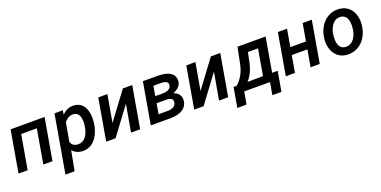

<svg xmlns="http://www.w3.org/2000/svg" viewBox="-16 -1313 4544 2290"><g transform="rotate(-20 2255.5 -167.5)"><path d="M443.4 0H327.1L402.3 -432.6H203.6L128.4 0H12.2L104 -528.3H535.2Z M1064.5 -262.2Q1054.7 -183.1 1022.2 -118.7Q989.7 -54.2 939.7 -21.2Q889.6 11.7 827.6 10.3Q745.1 8.3 697.8 -48.3L650.4 203.1H534.2L661.1 -528.3L767.1 -528.8L758.3 -474.1Q818.8 -540 902.3 -538.1Q952.6 -537.6 989.7 -512.5Q1026.9 -487.3 1046.6 -439.5Q1066.4 -391.6 1067.9 -333Q1068.4 -303.2 1064.5 -262.2ZM950.2 -272.5 952.6 -308.1Q954.1 -371.1 931.9 -405.8Q909.7 -440.4 865.2 -441.4Q799.8 -443.4 752 -381.3L710.9 -145.5Q732.9 -86.4 800.3 -84.5Q857.9 -83 897.2 -129.4Q936.5 -175.8 950.2 -272.5Z M1528.8 -528.3H1647.9L1556.2 0H1440.4L1501 -344.7L1244.1 0H1125L1216.8 -528.3H1332.5L1272 -183.6Z M1691.4 0 1783.2 -528.3 1985.4 -527.8Q2057.6 -525.9 2105.5 -504.9Q2185.5 -469.2 2181.2 -386.2Q2176.3 -308.1 2074.7 -268.6Q2115.7 -256.3 2139.4 -226.6Q2163.1 -196.8 2162.1 -154.8Q2159.7 -82.5 2102.8 -42Q2045.9 -1.5 1946.3 0ZM1846.7 -225.1 1823.7 -93.8 1942.9 -93.3Q1990.2 -94.7 2017.3 -112.8Q2044.4 -130.9 2048.8 -162.6Q2053.7 -190.4 2036.4 -206.8Q2019 -223.1 1979 -224.6ZM1860.8 -310.1 1949.7 -309.6Q2053.2 -309.6 2064 -373Q2068.4 -401.4 2049.6 -416.7Q2030.8 -432.1 1981.9 -433.6L1882.8 -434.1Z M2646 -528.3H2765.1L2673.3 0H2557.6L2618.2 -344.7L2361.3 0H2242.2L2334 -528.3H2449.7L2389.2 -183.6Z M2815.9 -93.3Q2867.7 -140.6 2899.2 -199Q2930.7 -257.3 2945.8 -340.3L2983.9 -528.3H3340.8L3265.6 -94.7H3336.4L3292.5 157.2H3177.2L3204.6 0H2877L2849.6 157.2H2731.9L2776.4 -94.2ZM2952.1 -92.8 3149.9 -94.7 3207.5 -426.3H3079.1L3052.7 -295.9Q3022 -165 2952.1 -92.8Z M3835.4 0H3719.2L3756.3 -213.4H3558.1L3521 0H3404.8L3496.6 -528.3H3612.8L3574.2 -308.1H3772.9L3811 -528.3H3927.2Z M3989.7 -266.1Q3998 -343.8 4035.4 -407.2Q4072.8 -470.7 4131.3 -505.4Q4189.9 -540 4261.2 -538.1Q4329.1 -537.1 4378.4 -502Q4427.7 -466.8 4450.4 -405.8Q4473.1 -344.7 4466.3 -270Q4458.5 -186 4420.7 -121.6Q4382.8 -57.1 4324 -22.7Q4265.1 11.7 4193.4 9.8Q4126 8.8 4076.9 -26.1Q4027.8 -61 4004.9 -121.8Q3981.9 -182.6 3988.3 -255.9ZM4103.5 -199.2Q4106 -147.9 4130.6 -116.9Q4155.3 -85.9 4199.2 -84.5Q4258.8 -83 4299.1 -130.4Q4339.4 -177.7 4349.6 -259.8L4352.5 -307.6Q4352.5 -370.1 4327.6 -405.8Q4302.7 -441.4 4255.4 -443.4Q4181.2 -445.3 4138.2 -370.6Q4112.3 -325.2 4105.5 -266.1Q4101.6 -225.1 4103.5 -199.2Z"/></g></svg>

Font: Roboto Medium
Style: Italic
Weight: 500
Italic angle: -12°
Designer: Google
Version: Version 2.134; 2016